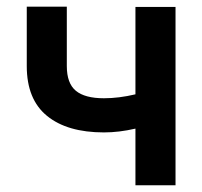

<svg xmlns="http://www.w3.org/2000/svg" viewBox="-20 -551 601 571"><path d="M502 0H382.8V-168.5Q334 -157.2 289.1 -157.2Q180.2 -157.2 119.9 -206.3Q59.6 -255.4 59.6 -354.5V-531.2H178.7V-354.5Q178.7 -303.2 205.6 -281Q232.4 -258.8 289.1 -258.8Q333.5 -258.8 382.8 -270.5V-530.3H502Z"/></svg>

Font: Pretendard GOV SemiBold
Style: Regular
Weight: 600
Designer: Base glyphs from Inter by Rasmus Andersson; Hangeul glyphs from Noto Sans CJK(Source Han Sans) by Jang Soo-young and Kan
Foundry: Kil Hyung-jin
Version: Version 1.309